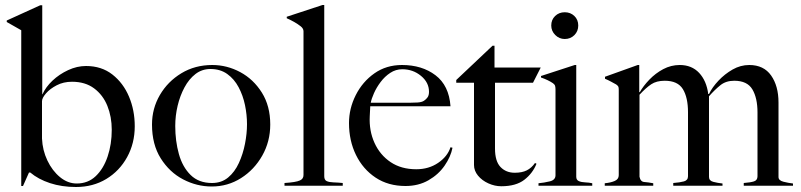

<svg xmlns="http://www.w3.org/2000/svg" viewBox="-20 -743 3204 768"><path d="M284 5Q227 5 180 -10.5Q133 -26 101 -53H96L72 1H65V-622L7 -655V-661L141 -722H149V-366H150Q163 -395 190 -420.5Q217 -446 252.5 -462.5Q288 -479 324 -479Q386 -479 429.5 -445Q473 -411 496 -356.5Q519 -302 519 -238Q519 -170 488.5 -114.5Q458 -59 405 -27Q352 5 284 5ZM287 -9Q332 -9 363 -38.5Q394 -68 410.5 -117Q427 -166 427 -224Q427 -276 409.5 -319.5Q392 -363 356.5 -389.5Q321 -416 268 -416Q234 -416 207 -402Q180 -388 164 -369.5Q148 -351 148 -338Q148 -335 148 -314Q148 -293 148 -265.5Q148 -238 148 -216Q148 -194 148 -189Q150 -142 169.5 -101Q189 -60 220 -34.5Q251 -9 287 -9Z M827 3Q767 3 712.5 -25.5Q658 -54 623 -109.5Q588 -165 588 -245Q588 -309 619.5 -363Q651 -417 705.5 -450Q760 -483 829 -483Q888 -483 941 -454.5Q994 -426 1027.5 -372.5Q1061 -319 1061 -245Q1061 -177 1029 -120.5Q997 -64 944 -30.5Q891 3 827 3ZM828 -11Q866 -11 892.5 -33Q919 -55 935.5 -91Q952 -127 960 -168Q968 -209 968 -246Q968 -284 960 -322.5Q952 -361 934.5 -394Q917 -427 889 -447Q861 -467 822 -467Q788 -467 762 -447Q736 -427 718 -393.5Q700 -360 690.5 -320Q681 -280 681 -239Q681 -179 695.5 -127Q710 -75 742.5 -43Q775 -11 828 -11Z M1118 0V-11Q1164 -14 1179 -21Q1194 -27 1194 -43V-618Q1194 -629 1182.5 -638Q1171 -647 1157 -655Q1139 -665 1127 -670V-676L1270 -723H1277V-38Q1277 -23 1287 -18.5Q1297 -14 1314 -13.5Q1331 -13 1351 -11V0Z M1602 1Q1533 1 1482.5 -32.5Q1432 -66 1404 -123Q1376 -180 1376 -251Q1376 -309 1403 -362.5Q1430 -416 1477.5 -449.5Q1525 -483 1588 -483Q1668 -483 1722 -442Q1776 -401 1782 -318H1461L1459 -278Q1456 -220 1478 -171.5Q1500 -123 1542.5 -94.5Q1585 -66 1645 -66Q1695 -66 1732.5 -91.5Q1770 -117 1782 -154L1790 -152Q1783 -116 1758.5 -80.5Q1734 -45 1694 -22Q1654 1 1602 1ZM1463 -332H1618Q1633 -332 1650 -333Q1667 -334 1676 -340Q1685 -346 1690.5 -354Q1696 -362 1696 -376Q1696 -413 1664 -439.5Q1632 -466 1589 -466Q1563 -466 1541 -451.5Q1519 -437 1502.5 -415Q1486 -393 1476 -370.5Q1466 -348 1463 -332Z M1985 2Q1959 2 1933.5 -9.5Q1908 -21 1892 -40.5Q1876 -60 1876 -83V-412H1805V-423L1950 -560H1958V-473H2143L2112 -412H1960V-149Q1960 -98 1982 -75Q2004 -52 2039 -52Q2068 -52 2087 -61.5Q2106 -71 2120 -91L2126 -88Q2111 -50 2077.5 -24Q2044 2 1985 2Z M2239 -587Q2217 -587 2201 -603Q2185 -619 2185 -641Q2185 -664 2200.5 -679Q2216 -694 2239 -694Q2262 -694 2277.5 -679Q2293 -664 2293 -641Q2293 -618 2277.5 -602.5Q2262 -587 2239 -587ZM2134 0V-10Q2156 -12 2179 -17.5Q2202 -23 2202 -42V-385Q2202 -393 2200.5 -399Q2199 -405 2192 -410Q2173 -423 2144 -433V-439L2279 -483H2285V-36Q2285 -23 2295.5 -18.5Q2306 -14 2321 -13.5Q2336 -13 2349 -10V0Z M2399 0V-10Q2422 -12 2438.5 -19Q2455 -26 2455 -42V-384Q2455 -392 2453.5 -396Q2452 -400 2445 -405Q2436 -410 2424 -416.5Q2412 -423 2400 -428V-436L2531 -483H2537V-375L2539 -374Q2553 -399 2577.5 -424.5Q2602 -450 2633 -466.5Q2664 -483 2699 -483Q2747 -483 2776.5 -451.5Q2806 -420 2813 -367H2816Q2829 -394 2854 -420.5Q2879 -447 2910.5 -465Q2942 -483 2977 -483Q3035 -483 3064.5 -441Q3094 -399 3094 -333V-35Q3094 -21 3114 -16Q3134 -11 3152 -9V0H2955V-11Q2982 -13 2996 -17.5Q3010 -22 3010 -38V-293Q3010 -351 2989.5 -385.5Q2969 -420 2917 -420Q2884 -420 2862 -402.5Q2840 -385 2816 -358V-35Q2816 -20 2833.5 -15.5Q2851 -11 2870 -9V0H2673V-11Q2700 -13 2716 -17.5Q2732 -22 2732 -38V-294Q2732 -353 2711.5 -386.5Q2691 -420 2639 -420Q2606 -420 2585 -406Q2564 -392 2538 -364V-36Q2542 -16 2557 -15Q2572 -14 2593 -10V0Z"/></svg>

Font: Mulat Addis
Style: Regular
Weight: 400
Designer: Fasil fikreab
Version: Version 1.001; ttfautohint (v1.8.3)